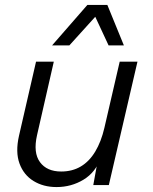

<svg xmlns="http://www.w3.org/2000/svg" viewBox="-20 -750 618 778"><path d="M209 8Q156 8 116 -16.5Q76 -41 59 -87.5Q42 -134 57 -200L126 -500H198L130 -202Q114 -131 142 -93Q170 -55 228 -55Q273 -55 307.5 -75.5Q342 -96 366 -136Q390 -176 403 -232L465 -500H537L421 0H358L379 -116L388 -111Q368 -52 318.5 -22Q269 8 209 8ZM191 -566 334 -730H415L482 -566H420L366 -682L261 -566Z"/></svg>

Font: Kantumruy Pro
Style: Italic
Weight: 400
Italic angle: -13°
Designer: Sovichet Tep
Foundry: Sovichet Tep
Version: Version 1.002